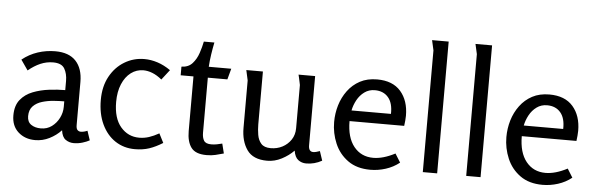

<svg xmlns="http://www.w3.org/2000/svg" viewBox="-49 -927 3432 1106"><g transform="rotate(5 1667.0 -374.5)"><path d="M253 -509Q332 -509 372 -466Q412 -423 412 -345V-96Q412 -75 420 -67.5Q428 -60 439 -60Q448 -60 458 -62.5Q468 -65 477 -69L495 -15Q479 -6 454.5 1.5Q430 9 404 9Q378 9 357 -5.5Q336 -20 331 -59Q302 -28 263 -8.5Q224 11 181 11Q122 11 83 -24Q44 -59 44 -120Q44 -177 71.5 -211Q99 -245 143 -262Q187 -279 236.5 -285Q286 -291 329 -291V-344Q329 -386 312 -415Q295 -444 246 -444Q208 -444 173 -429Q138 -414 103 -385L62 -444Q103 -477 152 -493Q201 -509 253 -509ZM329 -226Q302 -226 268 -223.5Q234 -221 202 -211.5Q170 -202 149.5 -181Q129 -160 129 -123Q129 -90 151.5 -74.5Q174 -59 208 -59Q244 -59 271 -79Q298 -99 313.5 -130Q329 -161 329 -194Z M768 -509Q806 -509 844.5 -496.5Q883 -484 920 -458L875 -400Q847 -423 820 -433.5Q793 -444 768 -444Q728 -444 696 -420Q664 -396 645.5 -352Q627 -308 627 -249Q627 -155 669.5 -105Q712 -55 777 -55Q806 -55 833.5 -64Q861 -73 891 -90L918 -37Q878 -12 841 0.5Q804 13 758 13Q694 13 644.5 -19.5Q595 -52 566.5 -112Q538 -172 538 -253Q538 -331 569.5 -388.5Q601 -446 653.5 -477.5Q706 -509 768 -509Z M1161 -639Q1154 -605 1148.5 -568.5Q1143 -532 1141 -497H1271L1254 -434H1141V-116Q1141 -87 1151.5 -70Q1162 -53 1194 -53Q1210 -53 1226 -56Q1242 -59 1257 -63L1271 -7Q1246 0 1223.5 5.5Q1201 11 1172 11Q1108 11 1083 -23Q1058 -57 1058 -118V-434H984V-484Q1024 -485 1047 -510.5Q1070 -536 1082 -572Q1094 -608 1100 -639Z M1454 -497V-191Q1454 -162 1459 -131.5Q1464 -101 1481.5 -81Q1499 -61 1537 -61Q1574 -61 1604.5 -77Q1635 -93 1654 -121.5Q1673 -150 1673 -188V-438Q1673 -439 1670 -452.5Q1667 -466 1664 -480.5Q1661 -495 1660 -497H1756V-97Q1756 -60 1783 -60Q1797 -60 1821 -69L1839 -15Q1796 9 1748 9Q1722 9 1702 -6Q1682 -21 1676 -59Q1647 -29 1606.5 -8Q1566 13 1523 13Q1441 13 1406 -37Q1371 -87 1371 -164V-438L1358 -497Z M2114 -509Q2204 -509 2250.5 -455.5Q2297 -402 2297 -315Q2297 -301 2295.5 -286.5Q2294 -272 2292 -256H1976Q1976 -161 2018 -109Q2060 -57 2130 -57Q2187 -57 2256 -93L2287 -43Q2252 -15 2208 -1Q2164 13 2119 13Q2041 13 1989.5 -24Q1938 -61 1913 -120Q1888 -179 1888 -243Q1888 -293 1902 -340Q1916 -387 1944.5 -425.5Q1973 -464 2015 -486.5Q2057 -509 2114 -509ZM2106 -446Q2072 -446 2046 -427Q2020 -408 2004 -378.5Q1988 -349 1982 -318H2210Q2212 -380 2184 -413Q2156 -446 2106 -446Z M2505 -762V0H2422V-704L2409 -762Z M2756 -762V0H2673V-704L2660 -762Z M3110 -509Q3200 -509 3246.5 -455.5Q3293 -402 3293 -315Q3293 -301 3291.5 -286.5Q3290 -272 3288 -256H2972Q2972 -161 3014 -109Q3056 -57 3126 -57Q3183 -57 3252 -93L3283 -43Q3248 -15 3204 -1Q3160 13 3115 13Q3037 13 2985.5 -24Q2934 -61 2909 -120Q2884 -179 2884 -243Q2884 -293 2898 -340Q2912 -387 2940.5 -425.5Q2969 -464 3011 -486.5Q3053 -509 3110 -509ZM3102 -446Q3068 -446 3042 -427Q3016 -408 3000 -378.5Q2984 -349 2978 -318H3206Q3208 -380 3180 -413Q3152 -446 3102 -446Z"/></g></svg>

Font: Rosario Light
Style: Regular
Weight: 300
Designer: Hector Gatti
Foundry: Omnibus Type
Version: Version 1.101; ttfautohint (v1.8.1.43-b0c9)